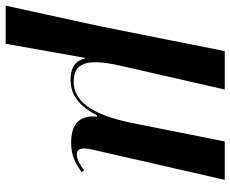

<svg xmlns="http://www.w3.org/2000/svg" viewBox="-122 -488 816 680"><g transform="rotate(90 286.0 -148.0)"><path d="M-34 240H101L151 -41H153C162 -5 187 10 228 10C290 10 325 -28 355 -84H359C353 -13 394 8 453 8C496 8 525 -7 555 -29L550 -38C532 -24 508 -12 494 -12C475 -12 466 -24 476 -68L583 -536H447L382 -210C353 -64 304 -1 236 -1C170 -1 150 -44 180 -172L263 -536H127L39 -94Z"/></g></svg>

Font: Noto Serif Display SemiBold
Style: Italic
Weight: 600
Italic angle: -12°
Designer: Monotype Design Team
Foundry: Monotype Imaging Inc.
Version: Version 2.009